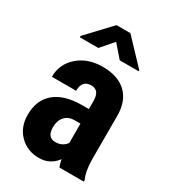

<svg xmlns="http://www.w3.org/2000/svg" viewBox="-186 -844 843 948"><g transform="rotate(30 235.5 -370.0)"><path d="M402.3 -613.3V-607.4H294.4L233.4 -677.7L172.4 -607.4H66.9V-615.2L193.8 -750H272.9ZM301.3 0Q295.4 -12.2 289.6 -41Q252.4 9.8 189 9.8Q122.6 9.8 78.9 -34.2Q35.2 -78.1 35.2 -147.9Q35.2 -231 88.1 -276.4Q141.1 -321.8 240.7 -322.8H282.7V-365.2Q282.7 -400.9 270.5 -415.5Q258.3 -430.2 234.9 -430.2Q183.1 -430.2 183.1 -369.6H44.9Q44.9 -442.9 99.9 -490.5Q154.8 -538.1 238.8 -538.1Q325.7 -538.1 373.3 -492.9Q420.9 -447.8 420.9 -363.8V-115.2Q421.9 -46.9 440.4 -8.3V0ZM219.7 -98.6Q242.7 -98.6 258.8 -107.9Q274.9 -117.2 282.7 -129.9V-239.7H249.5Q214.4 -239.7 194.1 -217.3Q173.8 -194.8 173.8 -157.2Q173.8 -98.6 219.7 -98.6Z"/></g></svg>

Font: TypoPRO Roboto
Style: Bold
Weight: 700
Designer: Google
Version: Version 2.136; 2016